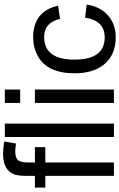

<svg xmlns="http://www.w3.org/2000/svg" viewBox="226 -1012 797 1290"><g transform="rotate(-90 625.0 -366.5)"><path d="M89 0V-461H10V-531H89V-588Q89 -641 98 -667Q126 -745 236 -745Q255 -745 276 -743Q297 -741 320 -737L306 -658Q292 -660 279 -661.5Q266 -663 253 -663Q210 -663 193 -643Q179 -623 179 -580V-531H282V-461H179V0Z M350 0V-733H440V0Z M579 -630V-733H669V-630ZM579 0V-531H669V0Z M1240 -183Q1226 -93 1168 -41Q1109 12 1020 12Q901 12 836 -68Q778 -141 778 -264Q778 -447 893 -511Q952 -543 1020 -543Q1104 -543 1160 -501Q1215 -457 1232 -375L1144 -362Q1118 -469 1023 -469Q870 -469 870 -266Q870 -62 1019 -62Q1132 -62 1152 -194Z"/></g></svg>

Font: MongolianScript
Style: Regular
Weight: 400
Designer: Bolorsoft LLC, NUM
Foundry: Bolorsoft LLC
Version: Version 3.2